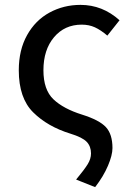

<svg xmlns="http://www.w3.org/2000/svg" viewBox="-20 -568 549 787"><path d="M353 61Q353 32 335.5 13.5Q318 -5 269 -20Q175 -49 116 -107.5Q57 -166 57 -280Q57 -363 91 -424Q125 -485 183 -516.5Q241 -548 310 -548Q400 -548 470 -485L420 -422Q393 -445 369 -456Q345 -467 315 -467Q245 -467 201.5 -415.5Q158 -364 158 -280Q158 -200 199 -161Q240 -122 317 -98Q387 -76 414 -47Q441 -18 441 39Q441 68 422.5 111.5Q404 155 370 199L292 168Q326 127 339.5 105Q353 83 353 61Z"/></svg>

Font: Nebula Sans Medium
Style: Regular
Weight: 500
Designer: Paul D. Hunt for Adobe (as Source Sans)
Foundry: Nebula Entertainment & Broadcasting LLC
Version: Version 1.010